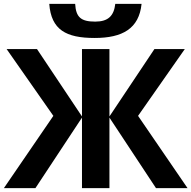

<svg xmlns="http://www.w3.org/2000/svg" viewBox="-20 -966 983 986"><path d="M254 -371 0 0H162L401 -362V0H542V-362L781 0H943L689 -371L929 -714H773L542 -368V-714H401V-368L170 -714H14ZM469 -855C395 -855 370 -878 366 -946H233C243 -813 319 -771 466 -771C609 -771 694 -819 707 -946H572C565 -885 536 -855 469 -855Z"/></svg>

Font: Passageway
Style: Regular
Weight: 700
Foundry: Ascender Corporation
Version: Version 1.11